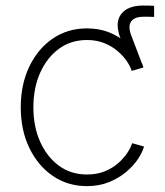

<svg xmlns="http://www.w3.org/2000/svg" viewBox="-20 -647 582 677"><path d="M448.2 -402.3 406.7 -506.8Q383.3 -564 406 -595.7Q428.7 -627.4 484.4 -627.4Q494.1 -627.4 504.4 -627.2Q514.6 -627 523.4 -626.5V-587.4Q513.7 -587.9 503.2 -587.9Q492.7 -587.9 485.8 -587.9Q453.1 -587.9 441.7 -570.1Q430.2 -552.2 444.3 -518.1L485.8 -409.2ZM286.6 9.3Q218.8 9.3 166.3 -26.6Q113.8 -62.5 83.5 -125.2Q53.2 -188 53.2 -268.6Q53.2 -349.6 83.5 -412.6Q113.8 -475.6 166.3 -511.2Q218.8 -546.9 286.6 -546.9Q329.6 -546.9 364 -533.2Q398.4 -519.5 423.6 -497.8Q448.7 -476.1 464.6 -452.4Q480.5 -428.7 485.8 -409.2L444.3 -397Q440.4 -411.1 428.2 -429.7Q416 -448.2 396.2 -465.6Q376.5 -482.9 349.1 -494.4Q321.8 -505.9 286.6 -505.9Q230 -505.9 187.7 -474.9Q145.5 -443.8 121.6 -390.4Q97.7 -336.9 97.7 -268.6Q97.7 -200.7 121.6 -147.2Q145.5 -93.8 187.7 -62.7Q230 -31.7 286.6 -31.7Q322.3 -31.7 350.1 -43.2Q377.9 -54.7 397.7 -72.5Q417.5 -90.3 429.7 -109.1Q441.9 -127.9 445.8 -142.1L487.8 -130.4Q482.4 -110.4 466.6 -86.4Q450.7 -62.5 425 -40.8Q399.4 -19 364.5 -4.9Q329.6 9.3 286.6 9.3Z"/></svg>

Font: Inter 18pt ExtraLight
Style: Regular
Weight: 250
Designer: Rasmus Andersson
Foundry: rsms
Version: Version 4.001;git-66647c0bb